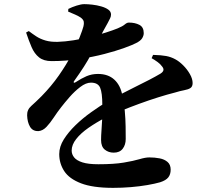

<svg xmlns="http://www.w3.org/2000/svg" viewBox="-20 -840 1040 927"><path d="M526 67Q428 67 371 45Q314 23 290 -14Q266 -51 266 -96Q266 -132 288 -167Q310 -202 344.5 -235.5Q379 -269 420.5 -298.5Q462 -328 500 -351Q527 -366 562 -384.5Q597 -403 633 -420.5Q669 -438 700.5 -454.5Q732 -471 754 -484Q767 -492 769 -501Q771 -510 761 -521Q754 -531 739.5 -541.5Q725 -552 712 -559L719 -575Q759 -574 782.5 -569.5Q806 -565 826 -554Q845 -544 864.5 -524.5Q884 -505 897 -482Q910 -459 910 -439Q910 -422 899.5 -415Q889 -408 869.5 -404.5Q850 -401 824 -393Q788 -384 743.5 -370Q699 -356 652.5 -339Q606 -322 563.5 -304.5Q521 -287 489 -272Q445 -249 407.5 -223Q370 -197 348 -169Q326 -141 326 -113Q326 -95 338 -80Q350 -65 378 -56Q406 -47 455 -47Q530 -47 577.5 -55Q625 -63 653.5 -71.5Q682 -80 701 -80Q727 -80 750.5 -75.5Q774 -71 789 -58Q804 -45 804 -21Q804 2 792.5 16.5Q781 31 753 40Q729 47 691.5 53.5Q654 60 611.5 63.5Q569 67 526 67ZM529 -103Q504 -103 486 -117.5Q468 -132 468 -164Q468 -184 470 -210.5Q472 -237 473.5 -268Q475 -299 474 -333Q474 -392 463.5 -416.5Q453 -441 419 -441Q395 -441 367.5 -420Q340 -399 316 -371.5Q292 -344 275 -322Q257 -299 239.5 -272.5Q222 -246 204.5 -227.5Q187 -209 166 -207Q138 -206 125 -228Q112 -250 111 -283Q110 -310 131 -328.5Q152 -347 181 -376Q228 -424 264 -475.5Q300 -527 325 -575Q350 -623 364.5 -660Q379 -697 383 -713Q386 -725 384.5 -735Q383 -745 370 -755Q358 -763 343 -769.5Q328 -776 309 -784L310 -797Q328 -806 350 -813Q372 -820 387 -820Q404 -820 426 -817.5Q448 -815 469 -809Q490 -803 503 -793.5Q516 -784 516 -770Q516 -760 511.5 -751.5Q507 -743 500 -729Q489 -710 477 -687.5Q465 -665 455 -645Q445 -626 418.5 -575Q392 -524 338 -449Q334 -444 336.5 -441.5Q339 -439 345 -443Q372 -461 397.5 -472Q423 -483 453 -483Q502 -483 532 -455.5Q562 -428 571 -378Q579 -343 582.5 -304Q586 -265 586.5 -229.5Q587 -194 587 -169Q587 -141 572.5 -122Q558 -103 529 -103ZM229 -545Q191 -545 168.5 -563Q146 -581 132.5 -612.5Q119 -644 106 -683L119 -690Q136 -677 155 -664.5Q174 -652 199.5 -644.5Q225 -637 259 -638Q294 -639 335 -645.5Q376 -652 416.5 -662Q457 -672 491.5 -683Q526 -694 548 -703Q572 -713 582.5 -722Q593 -731 602 -731Q632 -731 653 -720Q674 -709 674 -680Q674 -668 666.5 -655.5Q659 -643 637 -632Q620 -623 580 -608.5Q540 -594 484.5 -579.5Q429 -565 363.5 -555Q298 -545 229 -545Z"/></svg>

Font: Noto Serif TC ExtraBold
Style: Regular
Weight: 800
Designer: Ryoko NISHIZUKA 西塚涼子 (kana & ideographs); Frank Grießhammer (Latin, Greek & Cyrillic); Wenlong ZHANG 张文龙 (bopomofo); San
Foundry: Adobe
Version: Version 2.002-H1;hotconv 1.1.0;makeotfexe 2.6.0